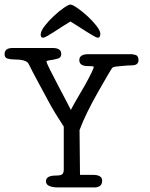

<svg xmlns="http://www.w3.org/2000/svg" viewBox="-42 -820 656 840"><path d="M386 -655Q381 -655 368 -662.5Q355 -670 338 -680.5Q321 -691 302 -703.5Q283 -716 266 -726Q249 -716 230 -703.5Q211 -691 194.5 -680.5Q178 -670 165 -662.5Q152 -655 147 -655Q136 -655 136 -668Q136 -684 153.5 -706.5Q171 -729 193.5 -750Q216 -771 237 -785.5Q258 -800 266 -800Q275 -800 296.5 -785Q318 -770 340.5 -749.5Q363 -729 380 -707Q397 -685 397 -672Q397 -665 394.5 -660Q392 -655 386 -655ZM188 -610Q226 -610 226 -584Q226 -568 212 -564Q198 -560 186 -558Q161 -555 161 -551Q163 -539 212.5 -445.5Q262 -352 268 -339Q277 -357 292.5 -383.5Q308 -410 330 -448Q368 -517 368 -527Q368 -522 368 -528Q366 -531 342 -531Q305 -531 305 -557Q305 -583 345 -583H531Q539 -583 549 -580Q564 -577 564 -557Q564 -534 534 -534Q516 -534 493.5 -531.5Q471 -529 463 -528.5Q455 -528 449 -523Q443 -516 387.5 -418.5Q332 -321 306 -251Q306 -251 308 -55H364Q405 -55 405 -30Q405 0 371 0H214Q159 0 159 -27Q159 -52 203 -52Q227 -52 232 -59.5Q237 -67 237 -77Q237 -77 237 -266Q194 -332 174 -369.5Q154 -407 126 -458.5Q98 -510 83 -541Q73 -560 20 -560Q2 -560 -10 -564Q-22 -568 -22 -583Q-22 -610 13 -610Z"/></svg>

Font: Scratch Savers
Style: Book
Weight: 400
Designer: Pablo Impallari, Rodrigo Fuenzalida, Brenda Gallo
Foundry: Pablo Impallari, Rodrigo Fuenzalida, Brenda Gallo
Version: Version 4.0b1